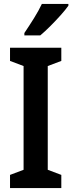

<svg xmlns="http://www.w3.org/2000/svg" viewBox="-20 -957 368 977"><path d="M292 0H31V-67L100 -93V-621L31 -647V-714H292V-647L223 -621V-93L292 -67ZM328 -937V-928Q314 -908 289 -880Q264 -852 236 -824Q208 -796 185 -777H104V-789Q129 -826 153 -864.5Q177 -903 193 -937Z"/></svg>

Font: Avrile Sans Condensed SemiBold
Style: Regular
Weight: 600
Width: 3
Designer: Monotype Design Team
Foundry: Monotype Imaging Inc.
Version: Version 2.001;September 10, 2019;FontCreator 11.5.0.2425 64-